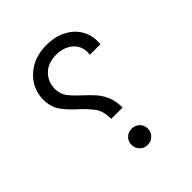

<svg xmlns="http://www.w3.org/2000/svg" viewBox="-189 -786 909 909"><g transform="rotate(-45 266.0 -331.0)"><path d="M316.4 -204.1H240.7Q240.7 -256.3 218 -286.9Q195.3 -317.4 158.7 -350.1Q123.5 -381.3 100.3 -414.3Q77.1 -447.3 77.1 -497.1Q77.1 -542 100.6 -581.1Q124 -620.1 167.7 -644.3Q211.4 -668.5 271 -668.5Q325.2 -668.5 366.7 -648.2Q408.2 -627.9 431.6 -592Q455.1 -556.2 455.1 -508.8Q455.1 -495.1 454.1 -490.2H383.3Q384.8 -498.5 384.8 -504.4Q384.8 -550.8 352.1 -577.1Q319.3 -603.5 271 -603.5Q215.8 -603.5 183.8 -571.5Q151.9 -539.6 151.9 -492.7Q151.9 -457.5 172.1 -432.1Q192.4 -406.7 223.1 -378.9Q250.5 -354.5 271.5 -330.1Q292.5 -305.7 304.4 -275.9Q316.4 -246.1 316.4 -204.1ZM330.6 -49.3Q330.6 -26.9 314.9 -10.7Q299.3 5.4 275.9 5.4Q252.4 5.4 236.8 -10.7Q221.2 -26.9 221.2 -49.3Q221.2 -71.8 236.6 -87.4Q252 -103 275.9 -103Q299.3 -103 314.9 -87.4Q330.6 -71.8 330.6 -49.3Z"/></g></svg>

Font: Estedad-FD Regular
Style: FD-Regular
Weight: 400
Designer: Amin Abedi
Version: Version 7.3